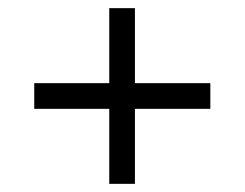

<svg xmlns="http://www.w3.org/2000/svg" viewBox="-20 -593 601 471"><path d="M248 -142V-326H64V-389H248V-573H311V-389H496V-326H311V-142Z"/></svg>

Font: Noto Serif Khmer Medium
Style: Regular
Weight: 500
Version: Version 2.003